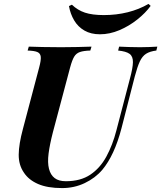

<svg xmlns="http://www.w3.org/2000/svg" viewBox="-20 -946 823 980"><path d="M643 -544Q658 -599 658.5 -628.5Q659 -658 641.5 -671Q624 -684 583 -688L588 -708Q607 -707 637.5 -706Q668 -705 695 -705Q719 -705 743 -706Q767 -707 783 -708L778 -688Q745 -684 725.5 -671.5Q706 -659 693.5 -632Q681 -605 668 -556L600 -291Q564 -153 502 -79Q466 -37 412.5 -11.5Q359 14 297 14Q222 14 174 -7Q126 -28 102 -65Q75 -104 75.5 -157Q76 -210 97 -288L180 -602Q190 -639 188 -656.5Q186 -674 170.5 -680.5Q155 -687 121 -688L127 -708Q152 -707 197 -706Q242 -705 292 -705Q336 -705 376 -706Q416 -707 447 -708L441 -688Q407 -687 388 -680.5Q369 -674 358.5 -656.5Q348 -639 338 -602L250 -271Q234 -209 228 -162.5Q222 -116 230 -84.5Q238 -53 259 -37Q280 -21 316 -21Q391 -21 441 -54.5Q491 -88 523 -147Q555 -206 574 -280ZM510 -869Q574 -869 632 -883.5Q690 -898 738 -926L749 -916Q723 -880 681 -846.5Q639 -813 589.5 -792Q540 -771 490 -771Q444 -771 411 -790Q378 -809 358.5 -842Q339 -875 332 -915L347 -922Q376 -894 413.5 -881.5Q451 -869 510 -869Z"/></svg>

Font: Playfair Display
Style: Bold Italic
Weight: 700
Italic angle: -14°
Designer: Claus Eggers Sørensen
Foundry: Claus Eggers Sørensen
Version: Version 1.203